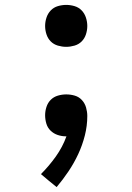

<svg xmlns="http://www.w3.org/2000/svg" viewBox="-20 -548 540 783"><path d="M211 215 179 189 147 162Q180 129 207.5 90.5Q235 52 251 8H249Q232 8 215.5 2.5Q199 -3 186.5 -15Q174 -27 169 -44Q164 -61 164 -78Q164 -95 169.5 -112Q175 -129 187 -141Q199 -153 216 -158Q233 -163 250 -163Q268 -163 285 -158Q302 -153 314 -140Q326 -127 331 -109.5Q336 -92 336 -75Q336 -35 326 4.5Q316 44 299 80.5Q282 117 259.5 150.5Q237 184 211 215ZM250 -357Q233 -357 216 -362Q199 -367 187 -379Q175 -391 169.5 -408Q164 -425 164 -442Q164 -459 169.5 -476Q175 -493 187 -505.5Q199 -518 216 -523Q233 -528 250 -528Q267 -528 284 -523Q301 -518 313 -505.5Q325 -493 330.5 -476Q336 -459 336 -442Q336 -425 330.5 -408Q325 -391 313 -379Q301 -367 284 -362Q267 -357 250 -357Z"/></svg>

Font: Iosevka Term Curly Medium
Style: Regular
Weight: 500
Designer: Belleve Invis
Foundry: Belleve Invis
Version: Version 32.3.0